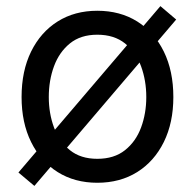

<svg xmlns="http://www.w3.org/2000/svg" viewBox="-20 -588 640 630"><path d="M299.3 11.7Q225.1 11.7 169.2 -23.4Q113.3 -58.6 82 -122.1Q50.8 -185.5 50.8 -269.5Q50.8 -355 82 -418.7Q113.3 -482.4 169.2 -517.6Q225.1 -552.7 299.3 -552.7Q374 -552.7 430.2 -517.6Q486.3 -482.4 517.6 -418.7Q548.8 -355 548.8 -269.5Q548.8 -185.5 517.6 -122.1Q486.3 -58.6 430.2 -23.4Q374 11.7 299.3 11.7ZM299.3 -66.9Q354.5 -66.9 390.1 -95.2Q425.8 -123.5 442.9 -169.7Q460 -215.8 460 -269.5Q460 -323.7 442.9 -370.4Q425.8 -417 390.1 -445.6Q354.5 -474.1 299.3 -474.1Q244.6 -474.1 209.5 -445.6Q174.3 -417 157.2 -370.6Q140.1 -324.2 140.1 -269.5Q140.1 -215.8 157.2 -169.7Q174.3 -123.5 209.5 -95.2Q244.6 -66.9 299.3 -66.9ZM92.8 22 40.5 -22 506.3 -567.9 558.1 -523.9Z"/></svg>

Font: Inter Variable
Style: Regular
Weight: 400
Designer: Rasmus Andersson
Foundry: rsms
Version: Version 4.001;git-9221beed3